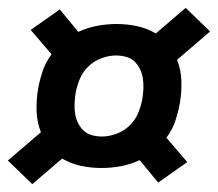

<svg xmlns="http://www.w3.org/2000/svg" viewBox="-27 -584 554 488"><path d="M55 -116 -7 -176 77 -248Q67 -273 66 -301.5Q65 -330 70 -359Q74 -381 81.5 -403.5Q89 -426 104 -446L51 -508L125 -560L172 -503Q196 -514 220.5 -518.5Q245 -523 269 -523Q296 -523 321.5 -517.5Q347 -512 369 -499L445 -564L507 -504L423 -432Q433 -407 434 -378.5Q435 -350 430 -321Q426 -299 418.5 -276.5Q411 -254 396 -234L449 -172L375 -120L328 -177Q304 -166 279.5 -161.5Q255 -157 231 -157Q204 -157 178.5 -162.5Q153 -168 131 -181ZM232 -237Q250 -237 269 -244Q288 -251 302.5 -265Q317 -279 324.5 -297.5Q332 -316 335 -334Q337 -347 337.5 -360Q338 -373 336 -385.5Q334 -398 328.5 -409Q323 -420 314.5 -428Q306 -436 293.5 -439.5Q281 -443 268 -443Q250 -443 231 -436Q212 -429 197.5 -415Q183 -401 175.5 -382.5Q168 -364 165 -346Q163 -333 162.5 -320Q162 -307 164 -294.5Q166 -282 171.5 -271Q177 -260 185.5 -252Q194 -244 206.5 -240.5Q219 -237 232 -237Z"/></svg>

Font: Iosevka SS18 Heavy
Style: Italic
Weight: 900
Italic angle: -9°
Monospace: yes
Designer: Belleve Invis
Foundry: Belleve Invis
Version: Version 25.1.1; ttfautohint (v1.8.4)